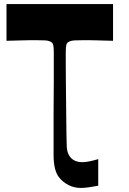

<svg xmlns="http://www.w3.org/2000/svg" viewBox="-20 -720 637 946"><path d="M464 195Q442 199 420 202.5Q398 206 378 206Q345 206 317 191.5Q289 177 272 155Q244 122 244 43Q244 0 244 -30Q244 -60 244 -81Q244 -102 244 -117.5Q244 -133 244 -148Q244 -208 244.5 -248Q245 -288 245 -315Q245 -342 245 -363.5Q245 -385 245 -408.5Q245 -432 245 -463Q245 -487 242 -499.5Q239 -512 223 -517Q217 -520 203 -521Q189 -522 157 -522Q148 -522 131 -522Q114 -522 86 -521Q58 -520 12 -519V-700H537V-519Q492 -520 463.5 -521Q435 -522 418.5 -522Q402 -522 393 -522Q361 -522 347 -521Q333 -520 326 -517Q310 -512 307 -499.5Q304 -487 304 -463Q304 -442 304 -406Q304 -370 304.5 -324.5Q305 -279 305.5 -230.5Q306 -182 306.5 -136Q307 -90 307.5 -53.5Q308 -17 309 5Q311 30 321 46.5Q331 63 347.5 71Q364 79 384 79Q403 79 423.5 74.5Q444 70 464 64Z"/></svg>

Font: Ojuju ExtraLight
Style: Bold
Weight: 700
Version: Version 1.000